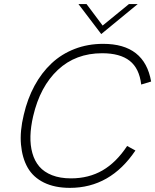

<svg xmlns="http://www.w3.org/2000/svg" viewBox="-20 -911 758 938"><path d="M474.6 -744.6 363.3 -891.1H402.8L481.4 -786.1L609.9 -891.1H652.8ZM321.3 6.8Q247.6 6.8 194.8 -19Q142.1 -44.9 115.2 -92Q88.4 -139.2 82.5 -205.1Q76.7 -271 96.2 -350.6Q114.3 -428.7 148.7 -492.2Q183.1 -555.7 231.7 -601.3Q280.3 -647 344.7 -671.9Q409.2 -696.8 483.9 -696.8Q686.5 -696.8 718.3 -512.7L669.9 -498Q660.6 -577.1 613.5 -614Q566.4 -650.9 479 -650.9Q349.6 -650.9 262.7 -569.6Q175.8 -488.3 142.1 -343.8Q129.9 -291.5 128.7 -246.3Q127.4 -201.2 138.2 -162.8Q148.9 -124.5 172.1 -97.4Q195.3 -70.3 234.6 -54.9Q273.9 -39.6 326.7 -39.6Q413.6 -39.6 481 -78.6Q548.3 -117.7 601.1 -197.8L641.6 -175.8Q519 6.8 321.3 6.8Z"/></svg>

Font: HK Grotesk Light Legacy Italic
Style: Regular
Weight: 300
Italic angle: -13°
Designer: Alfredo Marco Pradil
Foundry: Hanken Design Co.
Version: Version 2.022;PS 002.022;hotconv 1.0.88;makeotf.lib2.5.64775